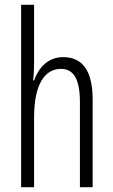

<svg xmlns="http://www.w3.org/2000/svg" viewBox="-20 -780 472 800"><path d="M122 -519V-760H68V0H122V-289C122 -430 167 -493 234 -493C284 -493 313 -455 313 -354V0H366V-365C366 -482 326 -542 243 -542C179 -542 140 -496 122 -445H118C121 -468 122 -489 122 -519Z"/></svg>

Font: Noto Sans Gurmukhi UI ExtraCondensed Light
Style: Regular
Weight: 300
Width: 2
Designer: Jelle Bosma - Monotype Design Team
Foundry: Monotype Imaging Inc.
Version: Version 2.004